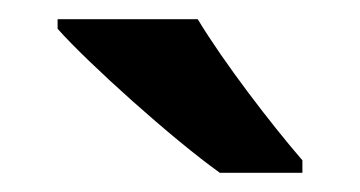

<svg xmlns="http://www.w3.org/2000/svg" viewBox="-20 -786 375 200"><path d="M186 -766H40V-756C73 -719 160 -641 209 -606H295V-619C263 -656 213 -721 186 -766Z"/></svg>

Font: Noto Sans Thaana SemiBold
Style: Regular
Weight: 600
Designer: David Williams
Foundry: Google Inc.
Version: Version 3.001